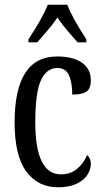

<svg xmlns="http://www.w3.org/2000/svg" viewBox="-20 -786 437 816"><path d="M42 -265Q42 -546 223 -546Q291 -546 328.5 -519.5Q366 -493 366 -444Q366 -410 348 -397Q330 -384 287 -384Q287 -436 273 -466.5Q259 -497 224 -497Q178 -497 154 -445Q130 -393 130 -266Q130 -45 239 -45Q279 -45 307 -68Q335 -91 350 -127Q366 -114 366 -89Q366 -66 351.5 -43Q337 -20 305.5 -5Q274 10 227 10Q141 10 91.5 -57.5Q42 -125 42 -265ZM101 -619Q163 -713 183 -766H266Q287 -710 347 -619V-606H310Q309 -607 287 -632Q242 -683 224 -712Q206 -683 161 -632Q139 -607 138 -606H101Z"/></svg>

Font: Noto Serif Cond
Style: Regular
Weight: 400
Width: 3
Designer: Monotype Design Team
Foundry: Monotype Imaging Inc.
Version: Version 1.001